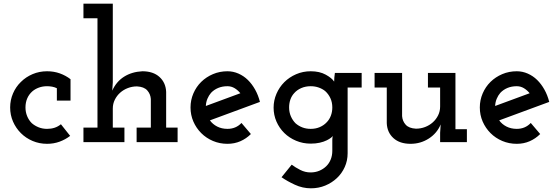

<svg xmlns="http://www.w3.org/2000/svg" viewBox="-20 -770 3034 1040"><path d="M360 -34Q334 -14 302.5 -2.5Q271 9 235 9Q193 9 156.5 -6.5Q120 -22 93 -49Q66 -76 50.5 -111.5Q35 -147 35 -188Q35 -228 50.5 -264Q66 -300 93 -326Q120 -353 156.5 -368.5Q193 -384 235 -384Q272 -384 304 -372.5Q336 -361 362 -341V-225H288V-292Q276 -298 262.5 -300.5Q249 -303 235 -303Q211 -303 190.5 -295.5Q170 -288 155 -275Q137 -259 127.5 -237Q118 -215 118 -188Q118 -163 127 -141Q136 -119 152 -103Q168 -89 189 -80.5Q210 -72 235 -72Q257 -72 275.5 -78Q294 -84 310 -97Z M654 0H432V-79H508V-671H432V-750H591V-324L588 -279Q610 -328 652 -354.5Q694 -381 751 -384Q810 -384 844 -353Q878 -322 880 -272V-79H942V0H720V-79H797V-234Q795 -261 777.5 -280.5Q760 -300 722 -302Q696 -302 672.5 -293Q649 -284 631 -268Q613 -252 602 -230Q591 -208 591 -182V-79H654Z M1339 -44Q1314 -19 1282 -5Q1250 9 1212 9Q1170 9 1133.5 -6.5Q1097 -22 1070 -49Q1043 -76 1027.5 -111.5Q1012 -147 1012 -188Q1012 -228 1027.5 -264Q1043 -300 1070 -326.5Q1097 -353 1133.5 -368.5Q1170 -384 1212 -384Q1243 -384 1271.5 -371.5Q1300 -359 1322.5 -337Q1345 -315 1362 -284.5Q1379 -254 1388 -218Q1320 -193 1252.5 -168Q1185 -143 1117 -118Q1132 -97 1156.5 -84.5Q1181 -72 1212 -72Q1235 -72 1254 -80Q1273 -88 1288 -104ZM1212 -303Q1184 -303 1161.5 -293.5Q1139 -284 1123 -267Q1111 -253 1103.5 -235Q1096 -217 1095 -196Q1142 -213 1188.5 -230.5Q1235 -248 1282 -265Q1268 -282 1250.5 -292.5Q1233 -303 1212 -303Z M1505 190 1560 122Q1580 137 1606.5 150.5Q1633 164 1662 164Q1688 164 1709.5 155Q1731 146 1747 130.5Q1763 115 1771.5 93.5Q1780 72 1780 47V-12Q1780 -14 1780.5 -21Q1781 -28 1783 -34Q1780 -29 1771 -22.5Q1762 -16 1750 -10Q1734 -2 1712 3Q1690 8 1663 8Q1621 8 1584 -7.5Q1547 -23 1520 -49.5Q1493 -76 1477.5 -111.5Q1462 -147 1462 -187Q1462 -226 1477.5 -262Q1493 -298 1520 -325Q1547 -352 1584 -368Q1621 -384 1663 -384Q1711 -384 1744.5 -365.5Q1778 -347 1790 -328Q1790 -339 1791 -350Q1792 -361 1794 -375H1939V-296H1863V60Q1863 100 1847.5 134.5Q1832 169 1805 194.5Q1778 220 1742 235Q1706 250 1664 250Q1619 250 1577 230.5Q1535 211 1505 190ZM1663 -303Q1635 -303 1612 -293Q1589 -283 1574 -266Q1560 -251 1553 -231Q1546 -211 1546 -188Q1546 -162 1555.5 -140Q1565 -118 1581 -102Q1597 -88 1617.5 -80Q1638 -72 1663 -72Q1690 -72 1712 -81.5Q1734 -91 1749 -107Q1764 -122 1772 -143Q1780 -164 1780 -188Q1780 -216 1769.5 -238.5Q1759 -261 1741 -277Q1726 -289 1706 -296Q1686 -303 1663 -303Z M2367 -96Q2347 -48 2302.5 -19.5Q2258 9 2204 9Q2145 9 2111 -22Q2077 -53 2075 -103V-296H2009V-375H2158V-141Q2160 -114 2177.5 -94.5Q2195 -75 2233 -73Q2259 -73 2282.5 -82Q2306 -91 2324 -107Q2342 -123 2353 -145Q2364 -167 2364 -193V-296H2298V-375H2447V-70H2509V0H2364V-51Z M2906 -44Q2881 -19 2849 -5Q2817 9 2779 9Q2737 9 2700.5 -6.5Q2664 -22 2637 -49Q2610 -76 2594.5 -111.5Q2579 -147 2579 -188Q2579 -228 2594.5 -264Q2610 -300 2637 -326.5Q2664 -353 2700.5 -368.5Q2737 -384 2779 -384Q2810 -384 2838.5 -371.5Q2867 -359 2889.5 -337Q2912 -315 2929 -284.5Q2946 -254 2955 -218Q2887 -193 2819.5 -168Q2752 -143 2684 -118Q2699 -97 2723.5 -84.5Q2748 -72 2779 -72Q2802 -72 2821 -80Q2840 -88 2855 -104ZM2779 -303Q2751 -303 2728.5 -293.5Q2706 -284 2690 -267Q2678 -253 2670.5 -235Q2663 -217 2662 -196Q2709 -213 2755.5 -230.5Q2802 -248 2849 -265Q2835 -282 2817.5 -292.5Q2800 -303 2779 -303Z"/></svg>

Font: Josefin Slab
Style: Bold
Weight: 700
Designer: Santiago Orozco
Foundry: Typemade
Version: Version 2.000